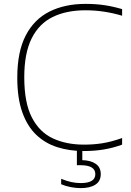

<svg xmlns="http://www.w3.org/2000/svg" viewBox="-20 -769 676 989"><path d="M412 9Q338 9 275.5 -10.8Q213 -30.5 166.8 -74.5Q120.5 -118.5 94.8 -191Q69 -263.5 69 -369Q69 -502.5 112.5 -586.2Q156 -670 235.2 -709.5Q314.5 -749 421 -749Q474.5 -749 519 -742.2Q563.5 -735.5 609 -722V-688Q564 -701.5 516.5 -708.8Q469 -716 420 -716Q322 -716 251.5 -681.5Q181 -647 143 -571Q105 -495 105 -371Q105 -240 144 -164.2Q183 -88.5 252.2 -56.2Q321.5 -24 413 -24Q462.5 -24 508 -31.2Q553.5 -38.5 609 -58V-24Q562.5 -7 514.8 1Q467 9 412 9ZM396 200Q371.5 200 344.2 194.8Q317 189.5 295 180V152Q324.5 164 348.2 169Q372 174 396 174Q471 174 471 128Q471 82 395 82H376V-10H404V56Q447 57 473 74.8Q499 92.5 499 128Q499 164.5 471.2 182.2Q443.5 200 396 200Z"/></svg>

Font: Encode Sans Expanded Expanded Thin
Style: Regular
Weight: 100
Width: 7
Designer: Multiple Designers
Foundry: Impallari Type
Version: Version 3.000; ttfautohint (v1.8.3) -l 8 -r 50 -G 200 -x 14 